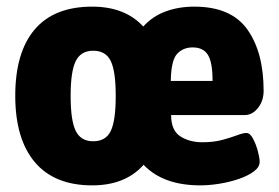

<svg xmlns="http://www.w3.org/2000/svg" viewBox="-20 -551 840 579"><path d="M258 8Q144 8 85 -62Q26 -132 26 -262Q26 -393 84.5 -462Q143 -531 258 -531Q357 -531 412 -471Q440 -502 479.5 -516.5Q519 -531 566 -531Q677 -531 726 -462Q775 -393 775 -277Q775 -247 758 -225.5Q741 -204 718 -204H496Q496 -158 523.5 -140Q551 -122 591 -122Q624 -122 650 -129Q676 -136 694.5 -143Q713 -150 723 -150Q734 -150 743 -133Q752 -116 757.5 -95.5Q763 -75 763 -63Q763 -47 745.5 -34Q728 -21 700.5 -11.5Q673 -2 642 3Q611 8 584 8Q472 8 413 -54Q358 8 258 8ZM495 -307H621Q621 -363 607 -385.5Q593 -408 561 -408Q532 -408 514 -388.5Q496 -369 495 -307ZM261 -125Q299 -125 314 -156Q329 -187 329 -262Q329 -336 314 -367Q299 -398 261 -398Q224 -398 208.5 -367Q193 -336 193 -262Q193 -187 208.5 -156Q224 -125 261 -125Z"/></svg>

Font: Asap Semi Condensed ExtraBold
Style: Regular
Weight: 800
Width: 4
Designer: Pablo Cosgaya
Foundry: Omnibus-Type
Version: Version 3.001; ttfautohint (v1.8.4.7-5d5b)